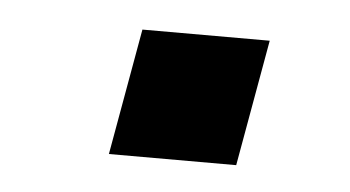

<svg xmlns="http://www.w3.org/2000/svg" viewBox="-27 -456 387 212"><g transform="rotate(5 166.5 -350.0)"><path d="M99.1 -279.8 124 -419.9H265.1L240.2 -279.8Z"/></g></svg>

Font: Archivo
Style: Bold Italic
Weight: 700
Italic angle: -10°
Designer: Hector Gatti
Foundry: Omnibus-Type
Version: Version 2.001